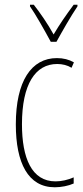

<svg xmlns="http://www.w3.org/2000/svg" viewBox="-20 -783 353 813"><path d="M195 -606H219C245 -653 279 -713 308 -756V-763H292C258 -717 233 -681 207 -637C183 -681 149 -730 123 -763H107V-756C129 -725 168 -656 195 -606ZM212 10C239 10 270 4 292 -6V-32C267 -21 240 -15 215 -15C114 -15 73 -114 73 -257C73 -427 130 -512 222 -512C244 -512 265 -507 283 -496L293 -519C272 -531 248 -537 221 -537C113 -537 47 -440 47 -256C47 -93 99 10 212 10Z"/></svg>

Font: Noto Sans Devanagari UI ExtraCondensed Thin
Style: Regular
Weight: 100
Width: 2
Designer: Jelle Bosma - Monotype Design Team
Foundry: Monotype Imaging Inc.
Version: Version 2.004